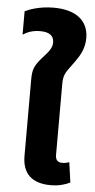

<svg xmlns="http://www.w3.org/2000/svg" viewBox="-56 -832 432 876"><g transform="rotate(5 159.5 -394.0)"><path d="M211 10C245 10 276 2 299 -10L286 -102C276 -98 264 -96 254 -96C233 -96 223 -107 223 -130V-457C223 -503 239 -514 269 -557C290 -586 314 -621 314 -672C314 -756 252 -798 154 -798C89 -798 40 -779 23 -770V-663C44 -677 69 -686 102 -686C146 -686 165 -669 165 -639C165 -612 146 -593 122 -566C87 -526 80 -509 80 -461V-113C80 -31 125 10 211 10Z"/></g></svg>

Font: Noto Sans Thai UI SemCond
Style: Bold
Weight: 700
Width: 4
Designer: Monotype Design Team
Foundry: Monotype Imaging Inc.
Version: Version 2.000